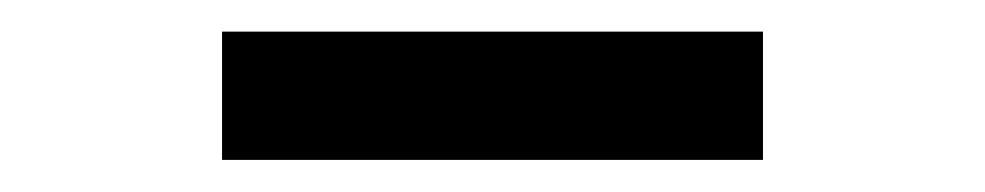

<svg xmlns="http://www.w3.org/2000/svg" viewBox="-20 -606 626 122"><path d="M464.8 -585.9V-504.4H121.1V-585.9Z"/></svg>

Font: Cascadia Code PL SemiLight
Style: Regular
Weight: 350
Monospace: yes
Designer: Aaron Bell
Foundry: Saja Typeworks
Version: Version 2404.023; ttfautohint (v1.8.4)